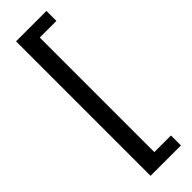

<svg xmlns="http://www.w3.org/2000/svg" viewBox="-287 -684 858 858"><g transform="rotate(-45 141.5 -255.0)"><path d="M254 170H62V-680H254V-617H149V107H254Z"/></g></svg>

Font: Gemunu Libre ExtraLight Medium
Style: Regular
Weight: 500
Version: Version 1.100